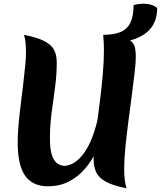

<svg xmlns="http://www.w3.org/2000/svg" viewBox="-20 -991 873 1042"><path d="M288 -653Q288 -586 279 -518.5Q270 -451 260.5 -382Q251 -313 251 -239Q251 -179 262.5 -147Q274 -115 292.5 -103Q311 -91 332 -91Q345 -91 366 -99.5Q387 -108 411 -131Q435 -154 458.5 -197Q482 -240 501.5 -309.5Q521 -379 532.5 -480Q544 -581 544 -720L563 -398Q559 -343 544.5 -285Q530 -227 504 -172.5Q478 -118 440.5 -74.5Q403 -31 353 -5.5Q303 20 240 20Q158 20 117 -36.5Q76 -93 76 -220Q76 -260 80.5 -312Q85 -364 92 -420Q99 -476 105.5 -530.5Q112 -585 116.5 -631Q121 -677 121 -707Q121 -772 110 -802Q182 -788 220.5 -768Q259 -748 273.5 -720Q288 -692 288 -653ZM717 -684Q717 -652 710.5 -596Q704 -540 695 -471Q686 -402 676.5 -330Q667 -258 660.5 -192.5Q654 -127 654 -78Q654 -3 667 31Q591 16 552.5 -6Q514 -28 501 -58.5Q488 -89 488 -129Q488 -160 493.5 -211.5Q499 -263 507.5 -327Q516 -391 524.5 -460Q533 -529 538.5 -596Q544 -663 544 -720Q544 -740 543 -761Q542 -782 540 -802Q604 -800 640 -791Q676 -782 692.5 -766.5Q709 -751 713 -730.5Q717 -710 717 -684ZM560 -758 540 -802Q600 -802 636 -818Q672 -834 688.5 -870Q705 -906 705 -963Q722 -968 735.5 -969.5Q749 -971 759 -971Q804 -971 833 -948Q833 -885 802.5 -843Q772 -801 711.5 -779.5Q651 -758 560 -758Z"/></svg>

Font: Merienda ExtraBold
Style: Regular
Weight: 800
Designer: Eduardo Rodriguez Tunni
Foundry: Eduardo Rodriguez Tunni
Version: Version 2.001